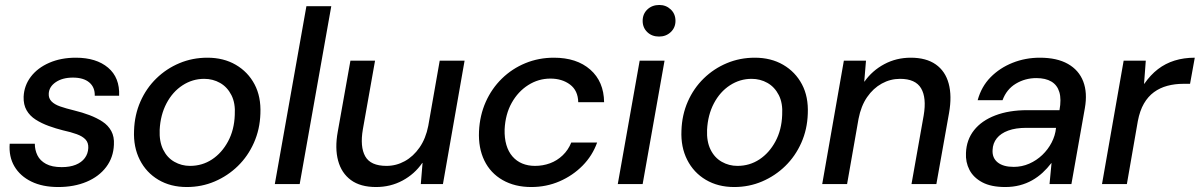

<svg xmlns="http://www.w3.org/2000/svg" viewBox="-20 -740 4824 772"><path d="M214 12Q151 12 106 -10Q61 -32 38 -71Q15 -110 19 -162H120Q120 -137 130.5 -115.5Q141 -94 165 -81Q189 -68 228 -68Q261 -68 284.5 -77.5Q308 -87 321 -104.5Q334 -122 335 -145Q336 -166 324 -179Q312 -192 288.5 -200.5Q265 -209 233 -216Q205 -223 176 -233.5Q147 -244 123.5 -259Q100 -274 87 -296.5Q74 -319 75 -351Q77 -396 104 -431.5Q131 -467 178 -487.5Q225 -508 285 -508Q367 -508 414.5 -468Q462 -428 459 -355H361Q362 -389 339 -408.5Q316 -428 273 -428Q231 -428 204 -409.5Q177 -391 176 -363Q175 -345 187 -332.5Q199 -320 222 -312Q245 -304 278 -296Q311 -288 340 -277Q369 -266 392 -251Q415 -236 427.5 -213Q440 -190 438 -158Q436 -107 407 -68.5Q378 -30 328 -9Q278 12 214 12Z M731 12Q666 12 617 -17Q568 -46 542 -97.5Q516 -149 519 -215Q521 -278 544.5 -331.5Q568 -385 608.5 -424.5Q649 -464 701.5 -486Q754 -508 814 -508Q879 -508 928 -479.5Q977 -451 1003.5 -401Q1030 -351 1027 -283Q1025 -220 1001 -166Q977 -112 936.5 -72.5Q896 -33 843.5 -10.5Q791 12 731 12ZM744 -73Q793 -73 832.5 -99Q872 -125 897 -171.5Q922 -218 924 -278Q927 -325 910.5 -357.5Q894 -390 865 -406.5Q836 -423 801 -423Q754 -423 714 -397Q674 -371 649.5 -324.5Q625 -278 622 -218Q620 -171 636 -138.5Q652 -106 681 -89.5Q710 -73 744 -73Z M1085 0 1212 -715H1312L1185 0Z M1492 12Q1429 12 1391 -16Q1353 -44 1339.5 -94Q1326 -144 1338 -210L1389 -496H1488L1439 -220Q1427 -150 1448.5 -111.5Q1470 -73 1534 -73Q1573 -73 1607.5 -92Q1642 -111 1667 -147Q1692 -183 1702 -234L1748 -496H1848L1761 0H1672L1679 -85H1678Q1647 -40 1598.5 -14Q1550 12 1492 12Z M2116 12Q2050 12 2001 -16Q1952 -44 1927.5 -94.5Q1903 -145 1906 -212Q1909 -276 1933 -330Q1957 -384 1998 -424Q2039 -464 2092.5 -486Q2146 -508 2207 -508Q2299 -508 2353.5 -460Q2408 -412 2409 -329H2305Q2304 -376 2272 -400Q2240 -424 2193 -424Q2145 -424 2104 -398Q2063 -372 2037.5 -326.5Q2012 -281 2009 -220Q2008 -185 2016 -157.5Q2024 -130 2040.5 -111Q2057 -92 2080 -82.5Q2103 -73 2131 -73Q2163 -73 2191.5 -83.5Q2220 -94 2242.5 -115.5Q2265 -137 2277 -167H2381Q2362 -114 2322.5 -74Q2283 -34 2230 -11Q2177 12 2116 12Z M2464 0 2552 -496H2652L2564 0ZM2630 -593Q2601 -593 2582.5 -611Q2564 -629 2564 -656Q2564 -684 2583 -702Q2602 -720 2631 -720Q2658 -720 2677 -702Q2696 -684 2696 -656Q2696 -629 2677 -611Q2658 -593 2630 -593Z M2932 12Q2867 12 2818 -17Q2769 -46 2743 -97.5Q2717 -149 2720 -215Q2722 -278 2745.5 -331.5Q2769 -385 2809.5 -424.5Q2850 -464 2902.5 -486Q2955 -508 3015 -508Q3080 -508 3129 -479.5Q3178 -451 3204.5 -401Q3231 -351 3228 -283Q3226 -220 3202 -166Q3178 -112 3137.5 -72.5Q3097 -33 3044.5 -10.5Q2992 12 2932 12ZM2945 -73Q2994 -73 3033.5 -99Q3073 -125 3098 -171.5Q3123 -218 3125 -278Q3128 -325 3111.5 -357.5Q3095 -390 3066 -406.5Q3037 -423 3002 -423Q2955 -423 2915 -397Q2875 -371 2850.5 -324.5Q2826 -278 2823 -218Q2821 -171 2837 -138.5Q2853 -106 2882 -89.5Q2911 -73 2945 -73Z M3286 0 3373 -496H3462L3455 -412H3456Q3487 -456 3535.5 -482Q3584 -508 3642 -508Q3704 -508 3742.5 -481Q3781 -454 3794.5 -404Q3808 -354 3796 -286L3745 0H3645L3694 -276Q3706 -347 3683.5 -385Q3661 -423 3599 -423Q3560 -423 3525.5 -404Q3491 -385 3466.5 -349.5Q3442 -314 3432 -262L3386 0Z M4022 12Q3965 12 3929.5 -7Q3894 -26 3878 -57Q3862 -88 3864 -125Q3866 -178 3896.5 -216.5Q3927 -255 3982 -276Q4037 -297 4110 -297H4240Q4248 -341 4239.5 -369.5Q4231 -398 4207.5 -412Q4184 -426 4147 -426Q4102 -426 4064.5 -403.5Q4027 -381 4011 -337H3911Q3926 -392 3963 -429.5Q4000 -467 4051.5 -487.5Q4103 -508 4161 -508Q4230 -508 4274 -483Q4318 -458 4335.5 -412.5Q4353 -367 4342 -305L4288 0H4200L4208 -84H4207Q4191 -63 4172 -45.5Q4153 -28 4130 -15Q4107 -2 4080 5Q4053 12 4022 12ZM4056 -69Q4089 -69 4118.5 -82Q4148 -95 4171 -117Q4194 -139 4208.5 -167Q4223 -195 4226 -225V-226H4107Q4064 -226 4034 -215Q4004 -204 3988 -184Q3972 -164 3971 -137Q3969 -105 3991.5 -87Q4014 -69 4056 -69Z M4411 0 4498 -496H4587L4580 -403H4581Q4606 -439 4636 -462Q4666 -485 4703 -496.5Q4740 -508 4784 -508L4765 -403H4738Q4704 -403 4674 -395Q4644 -387 4620 -369.5Q4596 -352 4579.5 -323.5Q4563 -295 4555 -253L4511 0Z"/></svg>

Font: DM Sans 28pt Medium
Style: Italic
Weight: 500
Italic angle: -10°
Version: Version 4.004;gftools[0.9.30]